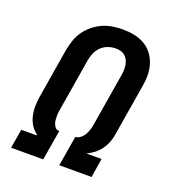

<svg xmlns="http://www.w3.org/2000/svg" viewBox="-135 -849 869 955"><g transform="rotate(20 300.0 -371.5)"><path d="M31 0 48 -101H128L129 -106Q109 -120 96.5 -141Q84 -162 78.5 -186Q73 -210 73.5 -235.5Q74 -261 78 -287L122 -553Q127 -579 136 -605Q145 -631 161.5 -654Q178 -677 200.5 -695Q223 -713 248.5 -724Q274 -735 301 -739Q328 -743 354 -743Q385 -743 414.5 -737Q444 -731 469 -716.5Q494 -702 511.5 -678.5Q529 -655 537.5 -627Q546 -599 546 -568.5Q546 -538 540 -507L496 -241Q493 -219 485 -198Q477 -177 464 -158.5Q451 -140 432.5 -125.5Q414 -111 393 -101H473L457 0H286L300 -84L313 -160Q328 -160 341 -171.5Q354 -183 361.5 -197.5Q369 -212 373 -227Q377 -242 379 -257L423 -523Q426 -537 426.5 -551.5Q427 -566 425 -579.5Q423 -593 417.5 -605Q412 -617 402 -626Q392 -635 379 -638.5Q366 -642 352 -642Q331 -642 310.5 -634.5Q290 -627 275 -612Q260 -597 251.5 -577Q243 -557 240 -536L196 -270Q194 -260 192.5 -249Q191 -238 191 -227Q191 -216 192 -205.5Q193 -195 196.5 -185.5Q200 -176 207 -168Q214 -160 225 -160H228L201 0Z"/></g></svg>

Font: Iosevka Slab Extended
Style: Bold Italic
Weight: 700
Width: 7
Italic angle: -9°
Monospace: yes
Designer: Belleve Invis
Foundry: Belleve Invis
Version: Version 11.1.0; ttfautohint (v1.8.3)